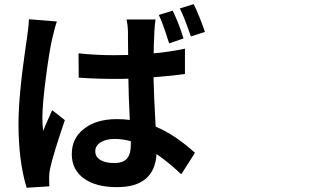

<svg xmlns="http://www.w3.org/2000/svg" viewBox="-20 -843 1540 918"><path d="M107.4 54.7Q68.4 -72.3 68.4 -252.9Q68.4 -385.7 104.5 -631.8Q107.4 -649.4 108.4 -656.2Q117.2 -716.8 118.2 -751L252 -740.2Q243.2 -716.8 228.5 -653.3Q215.8 -596.7 200.2 -478.5Q182.6 -345.7 182.6 -279.3Q182.6 -244.1 186.5 -216.8Q194.3 -238.3 213.9 -281.2Q224.6 -304.7 229.5 -316.4L290 -268.6Q235.4 -108.4 219.7 -38.1Q214.8 -15.6 214.8 6.8Q214.8 34.2 215.8 47.9ZM539.1 51.8Q438.5 51.8 381.8 10.7Q323.2 -31.2 323.2 -106.4Q323.2 -181.6 380.9 -226.6Q439.5 -273.4 538.1 -273.4Q574.2 -273.4 600.6 -269.5Q594.7 -384.8 593.8 -466.8Q582 -466.8 558.6 -465.8Q536.1 -465.8 525.4 -465.8Q441.4 -465.8 356.4 -471.7L355.5 -587.9Q439.5 -579.1 525.4 -579.1Q570.3 -579.1 592.8 -580.1Q592.8 -608.4 591.8 -654.3Q591.8 -678.7 591.8 -686.5Q591.8 -717.8 585 -750H723.6Q719.7 -723.6 717.8 -688.5Q717.8 -686.5 717.8 -680.7Q714.8 -626 714.8 -587.9Q792 -594.7 864.3 -610.4V-489.3Q804.7 -480.5 713.9 -473.6Q715.8 -385.7 723.6 -248Q724.6 -241.2 724.6 -237.3Q816.4 -199.2 912.1 -112.3L846.7 -9.8Q784.2 -68.4 728.5 -106.4Q718.8 51.8 539.1 51.8ZM526.4 -63.5Q569.3 -63.5 587.9 -85.9Q605.5 -106.4 605.5 -151.4V-168Q565.4 -178.7 528.3 -178.7Q487.3 -178.7 461.4 -162.6Q435.5 -146.5 435.5 -120.1Q435.5 -91.8 461.9 -77.1Q485.4 -63.5 526.4 -63.5ZM789.1 -635.7Q788.1 -638.7 786.1 -643.6Q757.8 -734.4 739.3 -771.5L805.7 -792Q834 -734.4 857.4 -659.2ZM892.6 -668.9Q860.4 -762.7 839.8 -802.7L906.2 -823.2Q933.6 -766.6 960 -690.4Z"/></svg>

Font: Bpmf GenYo Gothic B
Style: B
Weight: 700
Foundry: But Ko
Version: Version 1.320